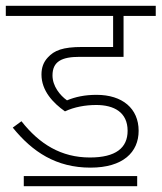

<svg xmlns="http://www.w3.org/2000/svg" viewBox="-20 -642 557 662"><path d="M312 -280C373 -280 420 -255 420 -191C420 -132 379 -99 290 -99C191 -99 116 -145 54 -224L24 -202C92 -118 174 -64 292 -64C404 -64 458 -117 458 -191C458 -268 402 -315 313 -315C272 -315 240 -308 211 -296C187 -313 161 -345 161 -382C161 -430 193 -446 254 -446H406V-587H517V-622H0V-587H370V-480H263C196 -480 167 -468 145 -444C130 -428 123 -409 123 -385C123 -329 163 -287 204 -258C236 -273 274 -280 312 -280ZM62 -35V0H453V-35Z"/></svg>

Font: Noto Sans SemiCondensed ExtraLight
Style: Regular
Weight: 200
Width: 4
Designer: Monotype Design Team
Foundry: Monotype Imaging Inc.
Version: Version 2.013